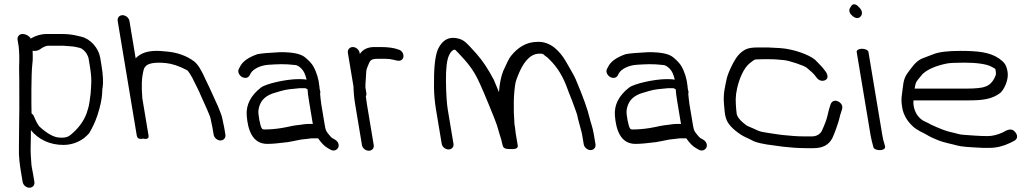

<svg xmlns="http://www.w3.org/2000/svg" viewBox="-20 -703 4842 898"><path d="M127.5 -172.6C126.3 -220.9 125.9 -357.8 130.9 -399.2C132.9 -416 133.7 -428.7 133.2 -438C132.8 -446 132.9 -455.9 132.6 -465.7C143.5 -463.8 156 -465.3 164.5 -470.8L178.1 -479.7C189.7 -486.6 199.5 -489 204.7 -489H276.3C288.1 -489 304.7 -486.2 321.2 -485.5C329.6 -485 343.3 -481 353.9 -478.8C362.4 -477 374.9 -466.9 384.2 -453.7L390.5 -441.1C392.4 -437.3 393.6 -433.5 394.3 -429.5L400.4 -392.5C411 -328.8 406.4 -308.8 403.9 -265.6C395.8 -202 395.9 -207.7 384.5 -171.3C369.7 -132.2 343 -98.9 309.2 -71.3C298.9 -62.9 286.4 -59 269.4 -59C263.6 -59 258.8 -59.3 253.8 -59.9C231.4 -62.1 201.1 -77.2 164.5 -111C157.7 -118.6 149.2 -133.8 139.9 -156.2C137.6 -162.4 134.1 -168 127.5 -172.6ZM85.1 -544C70.1 -544 59.7 -531.5 62.2 -516.5L67.2 -486.5C68.1 -481.2 68.7 -474.9 68.9 -467.6C69.5 -448.3 71 -437.6 70.2 -419.1C68.1 -377.2 70.8 -348.7 70.2 -295.8C69.6 -237.4 71.2 -208.2 69.9 -159.1C69 -123.5 69.3 -48.2 68.5 -12.5C67.4 31.9 71.6 62.5 79.6 110.5L85.8 147.5C88.4 163.1 102.8 175 117.8 175C132.8 175 143.4 163.1 140.8 147.5L134.6 110.5C131.6 92.5 127.8 78.3 126.8 64.2C124.7 32.2 122.3 11.6 123.6 -26.3C124.5 -51 124.4 -72.7 124.5 -94.3C160 -50.8 212.5 -25.2 276.4 -25.2C312.3 -25.2 344.3 -36.3 372 -56.3L372.4 -56.6L372.8 -56.9C382.4 -65.2 390.6 -72.4 396 -78.7L396.6 -79.3L397 -80C412.4 -105.1 425.2 -132.8 435.4 -163C465 -251 456.2 -291.9 459.8 -290.9C463.9 -317.7 462 -353.3 454.5 -398.1L448.6 -433.6C441.2 -477.9 403 -521.4 360.9 -531.1L340 -536.1C321.7 -540.5 297.6 -544 269.2 -544H198.5C171.7 -544 146.4 -536.2 123.7 -522.7C117.3 -534.5 100.9 -544 85.1 -544Z M1034.2 -73.5 1028.4 -107.8 1019.3 -150.8C1017.5 -160.6 1011.3 -177.2 999.9 -204.8L988.7 -229.2C984.6 -237.3 980.2 -247.2 974.6 -260.5C964.8 -284.1 951 -310.6 942 -329.9C923.1 -372.8 906.3 -402 887.2 -416.4C852.7 -442.6 805.9 -458.3 760.4 -461.9C742 -463.4 721.7 -466.5 694.4 -464.4C658.4 -461.2 634 -450.2 615.6 -431.4C615 -430.7 615.2 -430.9 614.5 -430.3L585.5 -604.5C582.9 -620.1 567.9 -632 552.9 -632C537.2 -632 528.1 -618.9 530.5 -604.5L619.8 -68.5C623.2 -47.8 645.8 -54.1 649.6 -54.8C650.5 -54.6 678.4 -46.8 674.8 -68.5L645.6 -243.9C641.6 -297.1 641.1 -339.9 653.5 -381.8C654 -383.4 656.6 -388 661.9 -393.9C673.2 -406.2 703 -413.3 756.1 -408C784 -405.2 816.9 -394.7 854.6 -374.9L854.9 -374.7L855.3 -374.5C858.8 -372.6 874.3 -352.7 891.5 -314.6C894.9 -307.1 899.2 -298.4 904.7 -288.2C912.6 -273.4 929.2 -232.3 938.3 -213.8L949.3 -189.2C958.8 -167.6 963.8 -153.8 964 -152.2L973.5 -107.2L979.2 -73.5C981.7 -58.5 996.2 -46 1011.2 -46C1026.3 -46 1036.7 -58.5 1034.2 -73.5Z M1325.8 -38.2 1326.4 -38.3 1353.9 -43.4C1374.5 -47.4 1385.8 -50.7 1404.2 -52.1C1424.4 -53.5 1428.9 -56 1440.7 -56H1467.7C1483.3 -34.2 1497.1 -18.9 1514 -9.8L1526 -2.9C1543.5 6.7 1558 -3.3 1562.5 -14.4C1566.9 -25.5 1561.8 -41.6 1546.3 -50.1L1534 -57.2L1533.7 -57.4C1532.3 -58.1 1526.8 -62.6 1519.8 -71.6C1504.6 -90.8 1503.4 -91 1498.5 -120.5L1482.8 -214.5C1480.5 -228.6 1478.5 -250.6 1477.2 -263.2C1476.8 -267.2 1480.7 -271.8 1475.2 -285.5C1475.1 -288.9 1474.8 -292.7 1473.9 -298C1470.7 -332.1 1461.3 -364.8 1445.2 -393.1C1438 -405.9 1425.5 -418.9 1408.1 -433.8C1386.8 -452.1 1348.5 -459 1291.7 -459H1291L1290.4 -459C1239.5 -456.4 1202.3 -453.5 1184.8 -449.7L1184.2 -449.6L1183.5 -449.4C1143 -435.1 1115.2 -416.4 1102.8 -391.6L1097.6 -381.8C1089.5 -367.9 1098.5 -351.4 1110 -344C1121.6 -336.6 1139.8 -335.6 1147.3 -350.4L1152.5 -360.2C1164.7 -381.1 1199.1 -397.6 1235.5 -400C1278.8 -402.7 1309.8 -405 1362.2 -398.7C1368 -398 1378.7 -393.8 1390.1 -381.6L1390.6 -381L1391.1 -380.5C1399.9 -371.7 1407.7 -357 1414 -330.6C1406 -332 1394 -333 1377.3 -333C1316.9 -333 1222.9 -310.9 1200.7 -293.7C1153.2 -256.9 1129.7 -212.7 1134 -161.5C1139.1 -99.8 1158 -30 1230.3 -30C1253.3 -30 1283.3 -32.8 1325.8 -38.2ZM1441.4 -133C1442 -129.6 1442.3 -127.8 1443.2 -123.5H1430.7C1419.5 -123.5 1409.6 -123.1 1401.1 -121.7C1373.2 -117.1 1364.7 -118.8 1322.9 -109L1297.1 -104.2C1268.2 -99.6 1243.2 -97.5 1217.1 -97.5C1209.2 -97.5 1206.5 -99.5 1203.8 -103.6C1197.1 -113.6 1186.3 -169.3 1188.7 -186.9C1193.9 -225 1213.1 -250.7 1255.1 -265.9C1265.4 -269 1278.2 -272.8 1293.6 -277.4C1320.5 -285.6 1346.4 -287 1382 -290.5H1406.7C1408.3 -290.5 1411.7 -289.8 1418.6 -284.8C1418.7 -274.2 1421.1 -255.1 1425.8 -227Z M1633.2 -298.9C1633.7 -273.7 1636.3 -244.4 1640.9 -216.6L1673 -24.1C1675.4 -9.8 1689.8 2 1704.8 2C1719.9 2 1730.4 -9.8 1728 -24L1696.1 -215.8C1694.1 -227.6 1692.6 -238.7 1691.5 -249.2L1691.4 -249.5L1691.1 -251.8C1692.8 -254.8 1694.5 -261.5 1693.6 -266.9L1689 -294.4C1688.9 -304.3 1689.6 -319.7 1691.2 -338.8C1693.3 -363.2 1691.6 -374.3 1697.7 -387.4C1710.4 -414.5 1706.6 -428 1746.2 -428H1780.7C1795.4 -428 1809.1 -426.4 1821.8 -423.2C1835.7 -419.7 1846.5 -416.2 1855.9 -421.3C1869.6 -428.8 1869.7 -446.2 1861.7 -458.3C1857.6 -464.4 1853.5 -468.5 1842.3 -471.7C1822.6 -479.2 1794.7 -483 1760.3 -483H1731.1C1701.4 -483 1678.1 -472.8 1664.1 -452C1663.6 -451.3 1663.5 -451.1 1663 -450.3L1662.1 -455.5C1659.6 -470.5 1645.1 -483 1630.1 -483C1615 -483 1604.6 -470.5 1607.1 -455.5Z M2388.6 -107.8 2388.5 -108.2 2386.2 -122.1C2380.4 -199.9 2382.1 -265.6 2391.1 -316.3C2392.4 -323.3 2397.7 -338.7 2407 -360.5C2424.3 -401.2 2454.2 -452 2502.2 -452C2518.5 -452 2518.6 -452 2529.2 -442.2L2530.5 -441L2532.2 -440C2537 -437.1 2542.3 -432.9 2547.7 -427.1L2548 -426.7L2548.4 -426.3C2588.6 -387.6 2615 -341.4 2634.2 -287.2C2644.2 -258.9 2652.8 -242.3 2663.1 -211.9C2673.7 -180.5 2678.8 -174 2683.1 -148.5L2683.2 -147.9L2699.2 -88.1C2700.7 -82.8 2701.7 -78.9 2702.2 -75.5L2710.1 -28.5C2712.6 -13.5 2727.1 -1 2742.1 -1C2757.2 -1 2767.6 -13.5 2765.1 -28.5L2757.2 -75.5C2751.8 -108.2 2743.1 -128.2 2737.6 -151.3C2728.2 -192.3 2706.4 -252.6 2672.3 -332.9C2666.3 -346.8 2650.7 -374.7 2624.5 -419.4C2611.1 -442.1 2595.5 -461 2574.7 -479C2550.1 -498.5 2521.4 -509.6 2490.8 -507C2443.9 -506.6 2402.8 -482.9 2369.2 -440.4C2361 -430.1 2350.1 -408.1 2333.5 -370.7C2323 -343.9 2316.8 -312.2 2313.6 -272.1C2304.1 -295.3 2293.3 -321.6 2289.9 -329.2L2289.8 -329.5L2289.6 -329.8C2264.4 -378.1 2237.7 -418.4 2209.2 -450.8C2181.4 -482.4 2163.4 -501.4 2150.7 -510.6C2137 -520.5 2119.3 -525.2 2100.2 -526L2099.8 -526H2099.4C2066.8 -526 2045.1 -506.5 2029.1 -474.4L2028.9 -474.1L2028.8 -473.8C2014.4 -441.6 2008.8 -383 2009.8 -296.3C2010.2 -261.2 2013.3 -226.3 2019.1 -191.5L2046 -30.1C2048.4 -15.8 2062.8 -4 2077.8 -4C2092.9 -4 2103.4 -15.8 2101 -30L2074.2 -190.8C2069.5 -219.4 2066.6 -263.9 2065.8 -323.6C2065.1 -383 2070.3 -423.1 2079.4 -442.5C2089.5 -465.9 2101 -470.8 2105.7 -470.5C2108.9 -470.4 2109.4 -469.8 2109.6 -469.7C2111.7 -467.9 2127.3 -451.7 2151.6 -425C2176.3 -397.7 2196.5 -368.6 2212.2 -337.4C2228 -306 2254.9 -243 2292.3 -149.3C2301 -127.6 2307.1 -109.7 2310.6 -96C2316.4 -73 2324.6 -53.8 2327.3 -37.5L2327.5 -36.7L2327.7 -36C2329.3 -31.1 2330.4 -26.6 2331.1 -22.5C2334.4 -2.9 2363.2 -6 2369.1 -6C2374.9 -6 2404.8 -2.9 2401.5 -22.5L2392 -79.5C2390.9 -86.5 2389.7 -96 2388.6 -107.8Z M3047.8 -38.2 3048.4 -38.3 3075.9 -43.4C3096.5 -47.4 3107.8 -50.7 3126.2 -52.1C3146.4 -53.5 3150.9 -56 3162.7 -56H3189.7C3205.3 -34.2 3219.1 -18.9 3236 -9.8L3248 -2.9C3265.5 6.7 3280 -3.3 3284.5 -14.4C3288.9 -25.5 3283.8 -41.6 3268.3 -50.1L3256 -57.2L3255.7 -57.4C3254.3 -58.1 3248.8 -62.6 3241.8 -71.6C3226.6 -90.8 3225.4 -91 3220.5 -120.5L3204.8 -214.5C3202.5 -228.6 3200.5 -250.6 3199.2 -263.2C3198.8 -267.2 3202.7 -271.8 3197.2 -285.5C3197.1 -288.9 3196.8 -292.7 3195.9 -298C3192.7 -332.1 3183.3 -364.8 3167.2 -393.1C3160 -405.9 3147.5 -418.9 3130.1 -433.8C3108.8 -452.1 3070.5 -459 3013.7 -459H3013L3012.4 -459C2961.5 -456.4 2924.3 -453.5 2906.8 -449.7L2906.2 -449.6L2905.5 -449.4C2865 -435.1 2837.2 -416.4 2824.8 -391.6L2819.6 -381.8C2811.5 -367.9 2820.5 -351.4 2832 -344C2843.6 -336.6 2861.8 -335.6 2869.3 -350.4L2874.5 -360.2C2886.7 -381.1 2921.1 -397.6 2957.5 -400C3000.8 -402.7 3031.8 -405 3084.2 -398.7C3090 -398 3100.7 -393.8 3112.1 -381.6L3112.6 -381L3113.1 -380.5C3121.9 -371.7 3129.7 -357 3136 -330.6C3128 -332 3116 -333 3099.3 -333C3038.9 -333 2944.9 -310.9 2922.7 -293.7C2875.2 -256.9 2851.7 -212.7 2856 -161.5C2861.1 -99.8 2880 -30 2952.3 -30C2975.3 -30 3005.3 -32.8 3047.8 -38.2ZM3163.4 -133C3164 -129.6 3164.3 -127.8 3165.2 -123.5H3152.7C3141.5 -123.5 3131.6 -123.1 3123.1 -121.7C3095.2 -117.1 3086.7 -118.8 3044.9 -109L3019.1 -104.2C2990.2 -99.6 2965.2 -97.5 2939.1 -97.5C2931.2 -97.5 2928.5 -99.5 2925.8 -103.6C2919.1 -113.6 2908.3 -169.3 2910.7 -186.9C2915.9 -225 2935.1 -250.7 2977.1 -265.9C2987.4 -269 3000.2 -272.8 3015.6 -277.4C3042.5 -285.6 3068.4 -287 3104 -290.5H3128.7C3130.3 -290.5 3133.7 -289.8 3140.6 -284.8C3140.7 -274.2 3143.1 -255.1 3147.8 -227Z M3524.1 -481C3501.2 -481 3483.1 -479 3469.6 -472.9C3457.6 -467.5 3444.8 -458.3 3433.2 -444.9C3414.1 -423.6 3384.2 -362.3 3378.2 -331.9C3372 -300.2 3362 -266.8 3365.9 -219.1C3368 -192.7 3369.6 -176.5 3370.9 -168.9C3372.1 -161.7 3374.2 -153.9 3376.7 -146.7C3385.1 -121.4 3409 -97.3 3444.5 -73.6C3462.7 -61.5 3479.6 -56.4 3494.2 -48.2C3513 -36.6 3550.2 -28.5 3600.7 -22.6C3621.1 -20.2 3637.7 -16.6 3664 -14.9L3693.6 -12.1L3694 -12C3715.9 -10.7 3736.3 -10 3755.4 -10H3784.6C3830.2 -10 3856.7 -26.5 3872.8 -56.7C3880.7 -71.6 3903.5 -134.9 3906.9 -153.4C3908.3 -160.9 3909.9 -166.6 3911.4 -170.3L3911.6 -170.7L3918.2 -192C3920.2 -198 3920.5 -205.6 3916.8 -213C3913.1 -220.3 3906.6 -225.3 3900 -228.6C3882.3 -237.5 3868.5 -227.9 3864 -213.1C3858 -193.6 3855.9 -188.7 3849.7 -160.1C3846.4 -144.6 3837 -119.4 3822 -87.4C3810.9 -71.7 3795.5 -65 3775.5 -65H3746.3C3728.4 -65 3710.2 -65.6 3693.5 -66.8L3662.4 -69.6C3648.8 -70.5 3634.2 -72.1 3616.5 -74.7L3574 -81.1C3551.4 -84.5 3534.5 -87.3 3522.2 -93.4C3501.7 -103.7 3483.1 -109.7 3470.8 -116.8C3442.1 -137.9 3427.9 -156.7 3425.6 -170.7C3424.8 -175.5 3424.1 -181.6 3423.5 -188.9C3420.4 -228.3 3418.6 -250.8 3427.7 -290.6C3437.4 -333.1 3456.9 -383.6 3487.1 -407.8C3498.6 -416.9 3507 -422.7 3509.9 -424.2C3512.5 -424.7 3526.7 -426 3548.2 -426H3580.7C3608.6 -426 3612.5 -424.5 3646.8 -421.8C3671.5 -419.9 3742.1 -395.2 3751.5 -387.4C3770.4 -371.7 3786.4 -359 3797.6 -342.2C3808.7 -325.6 3827.1 -320.5 3841.8 -329.3C3854 -336.6 3851.3 -352 3845 -363.1L3844.6 -363.9L3837.9 -373.2C3826.1 -390.4 3803.8 -410.9 3793.6 -422L3793 -422.7L3792.2 -423.3C3763.9 -447.6 3690.8 -473.8 3629.8 -478L3572.8 -481Z M3986.8 -460 4051.8 -70C4053.2 -61.3 4055.1 -52.4 4057.5 -43.2L4065.3 -13.5L4065.4 -13C4070.1 -3.1 4088 0.3 4100.5 -1C4111.7 -2.4 4123.2 -8.4 4118.8 -20.8L4116.1 -31.3L4115.9 -31.9C4112.8 -40 4109.6 -52.9 4106.8 -70L4041.8 -460C4040.5 -468.2 4026.9 -475 4011.8 -475C3996.8 -475 3985.5 -468.2 3986.8 -460ZM3958.3 -669.7C3949.7 -659.6 3949.9 -644.4 3963.2 -632.3C3975 -619.2 3994.4 -611.8 4005.9 -626.8C4017.7 -640.9 4008.9 -659.8 3997.4 -669.2C3985.9 -683.7 3967.5 -691.1 3958.3 -669.7Z M4264.4 -317C4266.1 -321.1 4276.1 -335.2 4294.8 -356.7C4319.1 -379 4356.2 -395.3 4408.4 -405.9C4419.8 -408.3 4447.4 -410 4488.1 -410C4540.4 -410 4593.8 -405.1 4619.6 -389.7C4639.1 -377.7 4634.2 -386.7 4637.6 -366C4638.9 -358.6 4637.9 -352 4634.3 -344.6C4623.1 -319 4607.7 -304.7 4589.6 -298.5L4588.8 -298.2L4588.2 -297.9C4576.6 -292.5 4546.2 -288.5 4497.5 -288.5L4257.9 -288.5C4259.3 -298.4 4261.1 -308.9 4264.4 -317ZM4506.7 -233.5C4576.6 -233.5 4618.6 -238.6 4658.3 -268.2C4677.3 -285.2 4698.5 -330.9 4692.6 -366.5C4687 -399.8 4678 -411.2 4652.7 -429.4C4609.6 -458.9 4553.8 -465 4472.1 -465C4414.4 -465 4371.6 -460.3 4343.3 -448.7C4325.2 -441.7 4307.3 -434.8 4289.6 -428.1C4260.8 -414 4242.2 -384.2 4228.6 -366.6C4211.5 -344.3 4206.1 -327.4 4202.2 -291.3C4198.5 -255.2 4192.4 -243.6 4199.9 -199C4205.2 -167.2 4221.7 -138.2 4248.2 -113.2C4270.5 -92.1 4294.9 -84.4 4313.3 -73.2C4330.8 -62.5 4347.3 -55.3 4369.2 -46.4C4394.1 -36.2 4436.8 -28.4 4458 -22.2C4475.8 -17 4511.8 -14.6 4575 -11.5L4575.6 -11.5H4609.9C4641.3 -11.5 4673.5 -19.7 4704.8 -34.8L4724.1 -44.8C4730.5 -48.3 4736.1 -53.6 4736.9 -62.2C4737.7 -69.5 4734.5 -76.7 4730.3 -82.5C4711.5 -109 4688.6 -93.9 4668.7 -83C4643.7 -72 4620.5 -66.5 4599.1 -66.5C4559.2 -66.5 4520 -70.3 4487.8 -72.4C4461 -74.2 4463.7 -77.4 4424.1 -85.8C4406 -89.7 4375.6 -101 4335.1 -119.8C4325.8 -125.2 4317.1 -129.7 4308.5 -133.4C4279.8 -145.5 4259.3 -172.1 4253.4 -207.5C4251.3 -220.3 4251.8 -225.4 4252.5 -233.5Z"/></svg>

Font: MewTooHand
Style: BdWideLta
Weight: 400
Designer: Mew Too, Robert Jablonski
Version: Version 0.77